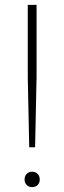

<svg xmlns="http://www.w3.org/2000/svg" viewBox="-20 -760 263 785"><path d="M99.5 -158 93.5 -445V-740H129.5V-445L123.5 -158ZM111.5 5Q98 5 89.2 -3.5Q80.5 -12 80.5 -26Q80.5 -40.5 89.2 -49.2Q98 -58 111.5 -58Q125 -58 133.8 -49.2Q142.5 -40.5 142.5 -26Q142.5 -12 133.8 -3.5Q125 5 111.5 5Z"/></svg>

Font: Encode Sans Th
Style: Regular
Weight: 100
Designer: Multiple Designers
Foundry: Impallari Type
Version: Version 3.002; ttfautohint (v1.8.3) -l 8 -r 50 -G 200 -x 14 